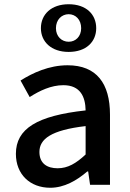

<svg xmlns="http://www.w3.org/2000/svg" viewBox="-20 -872 615 906"><path d="M217 14C283 14 342 -20 392 -63H396L405 0H499V-331C499 -478 436 -564 299 -564C211 -564 134 -528 77 -492L120 -414C167 -444 221 -470 279 -470C360 -470 383 -414 384 -351C155 -326 55 -265 55 -146C55 -49 122 14 217 14ZM252 -78C203 -78 166 -100 166 -155C166 -216 221 -258 384 -277V-143C339 -101 300 -78 252 -78ZM304 -627C387 -627 434 -675 434 -739C434 -804 387 -852 304 -852C222 -852 173 -804 173 -739C173 -675 222 -627 304 -627ZM304 -675C271 -675 244 -700 244 -739C244 -779 271 -805 304 -805C337 -805 363 -779 363 -739C363 -700 337 -675 304 -675Z"/></svg>

Font: Noto Sans CJK TC Medium
Style: Regular
Weight: 500
Designer: Ryoko NISHIZUKA 西塚涼子 (kana, bopomofo & ideographs); Paul D. Hunt (Latin, Greek & Cyrillic); Sandoll Communications 산돌커뮤니
Foundry: Adobe
Version: Version 2.004;hotconv 1.0.118;makeotfexe 2.5.65603